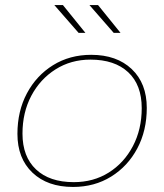

<svg xmlns="http://www.w3.org/2000/svg" viewBox="-20 -737 650 760"><path d="M269 3Q168 3 108.5 -53.5Q49 -110 49 -207Q49 -297 86.5 -367.5Q124 -438 190 -479Q256 -520 341 -520Q442 -520 501.5 -463.5Q561 -407 561 -310Q561 -220 523.5 -149.5Q486 -79 420 -38Q354 3 269 3ZM272 -16Q350 -16 410.5 -54Q471 -92 506 -158.5Q541 -225 541 -309Q541 -401 487.5 -451Q434 -501 338 -501Q261 -501 200 -462.5Q139 -424 104 -358Q69 -292 69 -208Q69 -117 122.5 -66.5Q176 -16 272 -16ZM291 -607 195 -717H229L318 -607ZM430 -607 334 -717H368L457 -607Z"/></svg>

Font: Montserrat Thin
Style: Italic
Weight: 100
Italic angle: -11.3°
Designer: Julieta Ulanovsky
Foundry: Julieta Ulanovsky
Version: Version 9.000; ttfautohint (v1.8.4.7-5d5b)